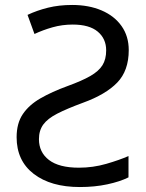

<svg xmlns="http://www.w3.org/2000/svg" viewBox="-20 -744 589 774"><path d="M271 -724Q338 -724 389.5 -702Q441 -680 470 -639Q499 -598 499 -542Q499 -459 452.5 -411Q406 -363 315 -330Q250 -306 211 -286Q172 -266 154.5 -242Q137 -218 137 -183Q137 -130 177.5 -99Q218 -68 298 -68Q355 -68 408.5 -83.5Q462 -99 498 -115V-29Q464 -12 413 -1Q362 10 302 10Q185 10 116 -43Q47 -96 47 -191Q47 -247 72 -284Q97 -321 143 -347.5Q189 -374 252 -397Q310 -418 344 -437.5Q378 -457 393 -481Q408 -505 408 -541Q408 -588 374 -616.5Q340 -645 273 -645Q231 -645 192 -634Q153 -623 119 -607L91 -684Q129 -702 173.5 -713Q218 -724 271 -724Z"/></svg>

Font: BC Sans
Style: Regular
Weight: 400
Designer: Monotype Design Team
Province of B.C.
Foundry: Monotype Imaging Inc.
Version: Version 2.000;GOOG;noto-source:20170915:90ef993387c0